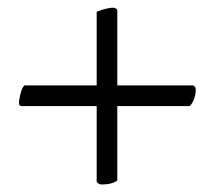

<svg xmlns="http://www.w3.org/2000/svg" viewBox="-20 -494 569 509"><path d="M236.3 -462.9Q265.1 -473.6 278.3 -473.6Q282.7 -473.6 285.9 -472.2Q289.1 -470.7 290 -469.2L291 -467.8V-267.6H490.2Q493.7 -267.6 496.3 -264.4Q499 -261.2 499 -255.9Q499 -244.1 494.4 -231.7Q489.7 -219.2 483.4 -212.9H291V-15.6Q276.9 -4.9 249 -4.9Q244.1 -4.9 240.2 -7.8Q236.3 -10.7 236.3 -13.7V-212.9H36.1Q30.3 -212.9 30.3 -222.7Q30.3 -229 34.4 -245.8Q38.6 -262.7 44.9 -267.6H236.3Z"/></svg>

Font: Amiri
Style: Regular
Weight: 400
Designer: Khaled Hosny
Version: Version 000.108